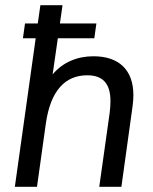

<svg xmlns="http://www.w3.org/2000/svg" viewBox="-20 -717 587 737"><path d="M37 0H122L156 -243C174 -369 230 -428 315 -428C374 -428 404 -397 404 -329C404 -315 403 -300 401 -284L361 0H446L489 -310C491 -325 492 -339 492 -352C492 -449 436 -501 339 -501C277 -501 221.5 -478.5 182 -431.5L202 -570H342L350 -627H210L220 -697H135L125 -627H76L68 -570H117Z"/></svg>

Font: HK Grotesk
Style: Italic
Weight: 400
Italic angle: -16°
Designer: Alfredo Marco Pradil
Foundry: Hanken Design Co.
Version: Version 3.001;FEAKit 1.0